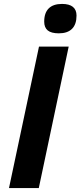

<svg xmlns="http://www.w3.org/2000/svg" viewBox="-20 -949 406 969"><path d="M176.8 -713.9H326.7L175.8 0H25.4ZM203.1 -839.8Q203.1 -883.8 225.8 -906.5Q248.5 -929.2 293 -929.2Q329.6 -929.2 347.9 -914.3Q366.2 -899.4 366.2 -870.6Q366.2 -826.2 343.5 -803.5Q320.8 -780.8 276.9 -780.8Q238.8 -780.8 220.9 -795.4Q203.1 -810.1 203.1 -839.8Z"/></svg>

Font: Viking Open Sans
Style: Bold Italic
Weight: 700
Italic angle: -12°
Foundry: Ascender Corporation
Version: Version 2.000